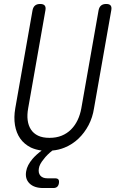

<svg xmlns="http://www.w3.org/2000/svg" viewBox="-20 -750 640 968"><path d="M144 -698Q147 -714 156.5 -722Q166 -730 182.5 -730Q199 -730 205.5 -722Q212 -714 209 -698L122 -204Q116 -171 119.5 -144Q123 -117 136 -97Q149 -77 172 -66Q195 -55 229.5 -55Q264 -55 291 -66Q318 -77 338 -97Q358 -117 371 -144Q384 -171 390 -204L477 -698Q480 -714 489.5 -722Q499 -730 515.5 -730Q532 -730 538 -722Q544 -714 541 -698L454 -204Q447 -158 426.5 -119Q406 -80 375.5 -51Q345 -22 306 -6Q277 6 244 9Q216 31 200 53Q179 78 176 99Q172 122 183.5 135.5Q195 149 219 149H257Q270 149 274.5 155Q279 161 277 174Q275 186 268 192Q261 198 249 198H198Q152 198 128.5 174.5Q105 151 112 113Q117 83 144 51Q162 30 190 9Q160 5 136 -6Q102 -23 82 -51.5Q62 -80 55.5 -119Q49 -158 57 -204Z"/></svg>

Font: Maple Mono NL ExtraLight
Style: Italic
Weight: 275
Italic angle: -10°
Monospace: yes
Designer: subframe7536
Version: Version 7.000